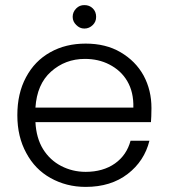

<svg xmlns="http://www.w3.org/2000/svg" viewBox="-20 -725 662 753"><path d="M574 -301C574 -301 574 -301 574 -301C574 -348 564 -390 543 -429C522 -467 492 -497 453 -520C414 -543 368 -554 316 -554C316 -554 316 -554 316 -554C264 -554 218 -543 177 -520C136 -497 105 -465 82 -422C59 -379 48 -330 48 -273C48 -273 48 -273 48 -273C48 -216 60 -167 83 -125C106 -82 137 -50 178 -27C219 -4 265 8 316 8C316 8 316 8 316 8C382 8 437 -9 481 -43C524 -76 553 -120 566 -173C566 -173 492 -173 492 -173C492 -173 492 -173 492 -173C482 -136 462 -106 431 -84C400 -62 361 -51 316 -51C316 -51 316 -51 316 -51C281 -51 249 -59 220 -74C191 -89 167 -111 149 -140C131 -169 121 -205 119 -246C119 -246 572 -246 572 -246C572 -246 572 -246 572 -246C573 -259 574 -277 574 -301ZM503 -303C503 -303 119 -303 119 -303C119 -303 119 -303 119 -303C123 -364 143 -411 180 -444C217 -477 261 -494 313 -494C313 -494 313 -494 313 -494C348 -494 380 -487 409 -472C438 -457 462 -436 479 -407C496 -378 504 -344 503 -303ZM311 -613C311 -613 311 -613 311 -613C324 -613 335 -618 344 -627C353 -636 357 -646 357 -659C357 -659 357 -659 357 -659C357 -672 353 -683 344 -692C335 -701 324 -705 311 -705C311 -705 311 -705 311 -705C298 -705 288 -701 279 -692C270 -683 265 -672 265 -659C265 -659 265 -659 265 -659C265 -646 270 -636 279 -627C288 -618 298 -613 311 -613Z"/></svg>

Font: wox.body
Style: Regular
Weight: 500
Designer: Ninad Kale (Devanagari), Jonny Pinhorn (Latin)
Foundry: Indian Type Foundry
Version: ""